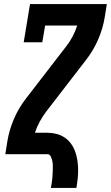

<svg xmlns="http://www.w3.org/2000/svg" viewBox="-20 -755 543 940"><path d="M229 165Q231 154 233 142.5Q235 131 236 119.5Q237 108 237.5 97Q238 86 238.5 74.5Q239 63 238.5 52Q238 41 235.5 30.5Q233 20 228 10Q223 0 212 0H6L16 -63Q25 -119 48.5 -173.5Q72 -228 109 -275L301 -524L302 -525Q321 -549 335 -575.5Q349 -602 358 -630H201L187 -548H96L127 -735H503L493 -672Q484 -616 460.5 -561.5Q437 -507 400 -460L208 -211L207 -210Q189 -186 174.5 -159.5Q160 -133 151 -105H212Q235 -105 256.5 -99.5Q278 -94 296 -82Q314 -70 327 -52.5Q340 -35 347.5 -14.5Q355 6 358.5 28Q362 50 362.5 72.5Q363 95 360.5 118.5Q358 142 354 165Z"/></svg>

Font: Iosevka Curly Slab Extrabold
Style: Italic
Weight: 800
Italic angle: -9°
Monospace: yes
Designer: Belleve Invis
Foundry: Belleve Invis
Version: Version 22.1.2; ttfautohint (v1.8.4)